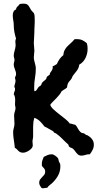

<svg xmlns="http://www.w3.org/2000/svg" viewBox="-20 -813 545 1050"><path d="M493.2 -22Q493.2 -6.8 486.6 6.3Q480 19.5 471.2 30.8H469.2Q458 30.3 447 34.2Q436 38.1 424.8 38.1Q422.4 38.1 420.4 38.1Q418.5 38.1 417 37.1Q410.6 35.6 405.8 31.5Q400.9 27.3 397 22.2Q393.1 17.1 389.2 11.7Q385.3 6.3 380.9 2Q376.5 -2.4 369.9 -4.4Q363.3 -6.3 357.9 -11.2Q355.5 -14.2 355.2 -17.8Q355 -21.5 352.1 -23.9Q336.4 -37.6 320.8 -53.7Q305.2 -69.8 288.1 -82Q285.2 -84.5 281.5 -85.4Q277.8 -86.4 274.9 -88.9L271 -95.2Q258.8 -101.1 247.3 -108.4Q235.8 -115.7 223.1 -121.1Q212.4 -136.2 199.2 -149.2Q186 -162.1 168 -168.9Q164.1 -156.7 162.6 -144.8Q161.1 -132.8 161.1 -120.1V-66.9Q161.1 -62.5 160.2 -57.4Q159.2 -52.2 158.2 -46.9Q157.2 -39.6 158.2 -32Q159.2 -24.4 159.2 -17.1Q159.2 -9.8 153.6 -2.9Q147.9 3.9 139.9 9.5Q131.8 15.1 122.8 18.6Q113.8 22 106.9 22Q96.7 22 91.1 19.3Q85.4 16.6 81.3 12.7Q77.1 8.8 72.8 3.9Q68.4 -1 61 -4.9Q60.1 -16.6 58.6 -26.9Q57.1 -37.1 55.7 -47.1Q54.2 -57.1 53 -67.1Q51.8 -77.1 51.8 -88.9Q51.8 -101.1 55.4 -112.8Q59.1 -124.5 59.1 -137.2Q59.1 -147.5 58.1 -158.4Q57.1 -169.4 57.1 -180.2Q57.1 -191.9 61 -202.6Q64.9 -213.4 64.9 -223.1Q64.9 -227.5 63.5 -231.4Q62 -235.4 62 -240.2Q62 -247.1 62.5 -253.7Q63 -260.3 63 -267.1Q63 -275.4 61.3 -283.2Q59.6 -291 55.2 -297.9Q56.2 -306.2 59.6 -313Q63 -319.8 62 -328.1V-334Q60.5 -334 59.6 -334.5Q58.6 -334.5 58.1 -335Q58.1 -343.3 61.5 -353Q64.9 -362.8 64.9 -372.1Q64.9 -376.5 63.5 -380.4Q62 -384.3 62 -389.2Q62 -390.6 64.9 -396Q67.9 -401.4 67.9 -408.2Q67.9 -414.6 65.9 -421.1Q64 -427.7 61.5 -434.1Q59.1 -440.4 57.1 -446.8Q55.2 -453.1 55.2 -460Q55.2 -466.8 57.1 -472.9Q59.1 -479 59.1 -485.8Q59.1 -492.2 57.1 -497.1Q55.2 -502 55.2 -507.8Q55.2 -520.5 59.3 -533.4Q63.5 -546.4 64.9 -559.1Q65.9 -565.9 64.9 -572.5Q64 -579.1 64 -585Q64 -589.4 64.7 -593.8Q65.4 -598.1 67.9 -601.1Q62.5 -618.2 58.8 -637.2Q55.2 -656.2 55.2 -674.8Q55.2 -688.5 52.5 -701.9Q49.8 -715.3 49.8 -729Q49.8 -740.2 53.7 -748.8Q57.6 -757.3 67.9 -762.2Q68.4 -767.6 70.6 -771.2Q72.8 -774.9 75.9 -777.8Q79.1 -780.8 82.3 -783.7Q85.4 -786.6 87.9 -791Q93.3 -792 98.4 -792.5Q103.5 -793 108.9 -793Q117.2 -793 122.6 -791.3Q127.9 -789.6 132.1 -785.9Q136.2 -782.2 139.2 -777.1Q142.1 -772 146 -765.1Q152.3 -753.9 157 -750Q161.6 -746.1 164.6 -741.9Q167.5 -737.8 168.7 -729.2Q169.9 -720.7 169.9 -700.2Q169.9 -693.8 169.7 -685.8Q169.4 -677.7 168.9 -669.7Q168.5 -661.6 168.2 -653.8Q168 -646 168 -640.1Q168 -637.2 167.5 -627.9Q167 -618.7 166.5 -608.2Q166 -597.7 165.5 -588.4Q165 -579.1 165 -576.2Q165 -565.4 166.5 -555.7Q168 -545.9 168 -536.1Q168 -526.9 166.5 -517.8Q165 -508.8 165 -499Q165 -491.7 166.7 -484.1Q168.5 -476.6 170.4 -469.2Q172.4 -461.9 174.1 -454.1Q175.8 -446.3 175.8 -438Q175.8 -412.1 171.4 -387.5Q167 -362.8 167 -336.9Q167 -331.5 167 -325.7Q167 -319.8 168 -314Q173.3 -314.5 176.5 -316.9Q179.7 -319.3 181.9 -322.8Q184.1 -326.2 186 -330.1Q188 -334 190.9 -336.9Q193.4 -339.8 197.3 -341.6Q201.2 -343.3 204.1 -347.2Q206.5 -349.6 207 -353.3Q207.5 -356.9 210 -359.9Q214.4 -366.2 221.4 -371.1Q228.5 -376 232.9 -381.8Q234.4 -384.3 234.4 -387Q234.4 -389.6 235.8 -392.1Q237.3 -394.5 243.2 -398.4Q249 -402.3 252 -404.8Q252.4 -412.1 255.6 -416.5Q258.8 -420.9 262 -425.3Q265.1 -429.7 267.1 -435.3Q269 -440.9 268.1 -450.2Q273.9 -452.6 279.8 -455.8Q285.6 -459 291 -462.9Q296.9 -476.6 305.4 -489.3Q314 -502 326.2 -511.2Q327.6 -528.3 334 -539.8Q340.3 -551.3 349.1 -560.3Q357.9 -569.3 367.9 -577.9Q377.9 -586.4 387.2 -598.1Q391.1 -599.1 394 -599.1Q397 -599.1 400.9 -599.1Q417.5 -599.1 430.2 -593.3Q442.9 -587.4 455.1 -576.2Q457.5 -568.4 458.3 -560.8Q459 -553.2 459 -544.9Q459 -520 447.8 -496.3Q436.5 -472.7 413.1 -459Q412.1 -448.2 408.4 -440.4Q404.8 -432.6 399.9 -426Q395 -419.4 389.4 -412.8Q383.8 -406.2 377.9 -397.9Q375 -393.6 373.5 -388.4Q372.1 -383.3 368.2 -378.9Q362.3 -371.6 358.6 -367.4Q355 -363.3 352.8 -359.4Q350.6 -355.5 349.1 -349.9Q347.7 -344.2 346.2 -334Q339.4 -328.1 331.5 -323.7Q323.7 -319.3 316.9 -314Q313 -305.2 305.2 -295.4Q297.4 -285.6 288.3 -276.1Q279.3 -266.6 270 -257.6Q260.7 -248.5 254.9 -240.2Q257.3 -229 271.5 -215.8Q285.6 -202.6 303.2 -189Q320.8 -175.3 337.6 -161.9Q354.5 -148.4 361.8 -137.2Q369.6 -137.2 376.5 -134.5Q383.3 -131.8 391.1 -130.9Q396 -127 399.2 -121.6Q402.3 -116.2 405.8 -110.4Q409.2 -104.5 413.1 -98.9Q417 -93.3 422.9 -88.9Q427.7 -85 432.6 -85Q437.5 -85 441.9 -82Q444.3 -81.1 445.6 -79.3Q446.8 -77.6 449.2 -76.2Q451.7 -74.7 453.6 -74.5Q455.6 -74.2 458 -73.2Q473.1 -64.9 483.2 -52Q493.2 -39.1 493.2 -22ZM310.1 96.7Q310.1 122.6 299.1 144Q288.1 165.5 270 183.6Q262.7 191.4 253.4 198Q244.1 204.6 238.3 213.9H235.4Q230 213.9 225.3 215.3Q220.7 216.8 215.3 216.8Q210.4 216.8 206.1 213.9Q202.1 208 198.2 201.2Q194.3 194.3 194.3 186Q194.3 175.3 199.5 168.2Q204.6 161.1 210.7 155.3Q216.8 149.4 221.9 142.8Q227.1 136.2 227.1 126Q227.1 118.7 225.3 114.7Q223.6 110.8 220.9 107.7Q218.3 104.5 215.1 101.6Q211.9 98.6 209 93.8V85.9Q208 73.7 211.7 64.5Q215.3 55.2 219.2 44.9Q231.4 38.6 241 34.7Q250.5 30.8 264.2 30.8Q267.6 30.8 272.5 33Q277.3 35.2 282 38.3Q286.6 41.5 290.5 45.2Q294.4 48.8 296.9 51.8Q298.8 54.7 299.8 60.8Q300.8 66.9 302.2 69.8Q304.2 74.7 305.7 77.1Q307.1 79.6 308.1 81.8Q309.1 84 309.6 87.2Q310.1 90.3 310.1 96.7Z"/></svg>

Font: Margarine
Style: Regular
Weight: 400
Designer: Astigmatic (AOETI)
Foundry: Astigmatic (AOETI)
Version: Version 1.000